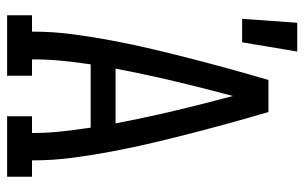

<svg xmlns="http://www.w3.org/2000/svg" viewBox="-178 -678 856 540"><g transform="rotate(90 250.0 -408.0)"><path d="M23 0V-70H69V-74Q69 -130 76.5 -186Q84 -242 94.5 -297.5Q105 -353 118 -408Q131 -463 145 -517.5Q159 -572 174 -626.5Q189 -681 205 -735H295Q311 -681 326 -626.5Q341 -572 355 -517.5Q369 -463 382 -408Q395 -353 405.5 -297.5Q416 -242 423.5 -186Q431 -130 431 -74V-70H477V0H307V-70H354V-74Q354 -114 349.5 -154.5Q345 -195 339 -235H161Q155 -195 151 -154.5Q147 -114 147 -74V-70H193V0ZM173 -305H327Q311 -389 291.5 -471Q272 -553 250 -635Q228 -553 208.5 -471Q189 -389 173 -305ZM33 -661 44 -816H125L99 -661Z"/></g></svg>

Font: Iosevka Curly Slab
Style: Regular
Weight: 400
Monospace: yes
Designer: Belleve Invis
Foundry: Belleve Invis
Version: Version 22.1.2; ttfautohint (v1.8.4)